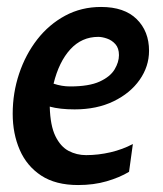

<svg xmlns="http://www.w3.org/2000/svg" viewBox="-20 -522 468 552"><path d="M351 -28Q323.5 -11.5 286.5 -0.8Q249.5 10 204.5 10Q140 10 98.5 -17.2Q57 -44.5 36.8 -91Q16.5 -137.5 16.5 -195Q16.5 -255 35 -310.2Q53.5 -365.5 87.2 -408.8Q121 -452 167.5 -477Q214 -502 270.5 -502Q337.5 -502 373 -467Q408.5 -432 408.5 -376Q408.5 -331 381.5 -292.5Q354.5 -254 306.5 -230.8Q258.5 -207.5 194.5 -207.5Q152 -207.5 123 -215.5Q124.5 -161 139.2 -130.8Q154 -100.5 177.2 -88.2Q200.5 -76 227.5 -76Q262.5 -76 297.8 -84.2Q333 -92.5 362 -108ZM262.5 -416Q215 -416 182.2 -380.2Q149.5 -344.5 134 -281.5Q157.5 -273.5 181.5 -273.5Q236 -273.5 266.5 -287.5Q297 -301.5 309.5 -322.5Q322 -343.5 322 -363.5Q322 -383.5 311.8 -395Q301.5 -406.5 287.5 -411.2Q273.5 -416 262.5 -416Z"/></svg>

Font: Cabin Condensed Medium
Style: Italic
Weight: 500
Width: 3
Italic angle: -10°
Designer: Pablo Impallari
Foundry: Pablo Impallari. http://www.impallari.com Igino Marini. http://www.ikern.com
Version: Version 3.001; ttfautohint (v1.8.3)